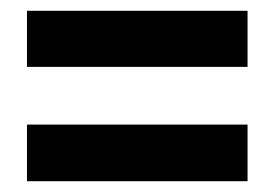

<svg xmlns="http://www.w3.org/2000/svg" viewBox="-20 -530 510 356"><path d="M30 -406H439V-510H30ZM30 -194H439V-299H30Z"/></svg>

Font: Noto Sans Tamil ExtraCondensed
Style: Bold
Weight: 700
Width: 2
Designer: Jelle Bosma - Monotype Design Team
Foundry: Monotype Imaging Inc.
Version: Version 2.004